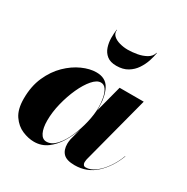

<svg xmlns="http://www.w3.org/2000/svg" viewBox="-165 -857 979 1007"><g transform="rotate(30 324.0 -353.0)"><path d="M258.5 -716Q255.5 -695 270 -681.2Q284.5 -667.5 308.8 -660.8Q333 -654 358.5 -654Q384 -654 414 -659.2Q444 -664.5 467.8 -678Q491.5 -691.5 498.5 -716H500.5Q497 -693 487.8 -664.8Q478.5 -636.5 461.2 -610.5Q444 -584.5 416.5 -567.8Q389 -551 348.5 -551Q312 -551 291.2 -567.8Q270.5 -584.5 262 -610.5Q253.5 -636.5 253.2 -664.8Q253 -693 256.5 -716ZM380 -314Q380 -306 379.5 -298L422 -460H568L460 -48Q459.5 -43.5 458.8 -38.8Q458 -34 458 -30Q458 -21.5 462.5 -15.2Q467 -9 476.5 -9Q505 -9 533.8 -30.8Q562.5 -52.5 587 -87.8Q611.5 -123 626.5 -164L628 -163Q599.5 -88 547 -39Q494.5 10 420 10Q371.5 10 351.2 -10.5Q331 -31 331 -69Q331 -73 331.8 -82Q332.5 -91 334 -97L352.5 -166.5Q337 -121 312.2 -80.8Q287.5 -40.5 253 -15.2Q218.5 10 174 10Q139.5 10 102.8 -5.5Q66 -21 40.5 -58Q15 -95 15 -160Q15 -235 40.8 -292.8Q66.5 -350.5 106.8 -389.8Q147 -429 192.2 -449.2Q237.5 -469.5 277 -469.5Q334 -469.5 357 -426.2Q380 -383 380 -314ZM378 -314Q378 -344.5 372.5 -372.2Q367 -400 355.2 -417.5Q343.5 -435 324 -435Q300 -435 274.5 -405.5Q249 -376 227.5 -328.8Q206 -281.5 192.5 -227Q179 -172.5 179 -122Q179 -77 192.2 -50Q205.5 -23 230 -23Q261 -23 288 -52.5Q315 -82 335 -128Q355 -174 366.5 -223.8Q378 -273.5 378 -314Z"/></g></svg>

Font: Bodoni* 96
Style: Bold Italic
Weight: 700
Italic angle: -13°
Version: Version 2.2